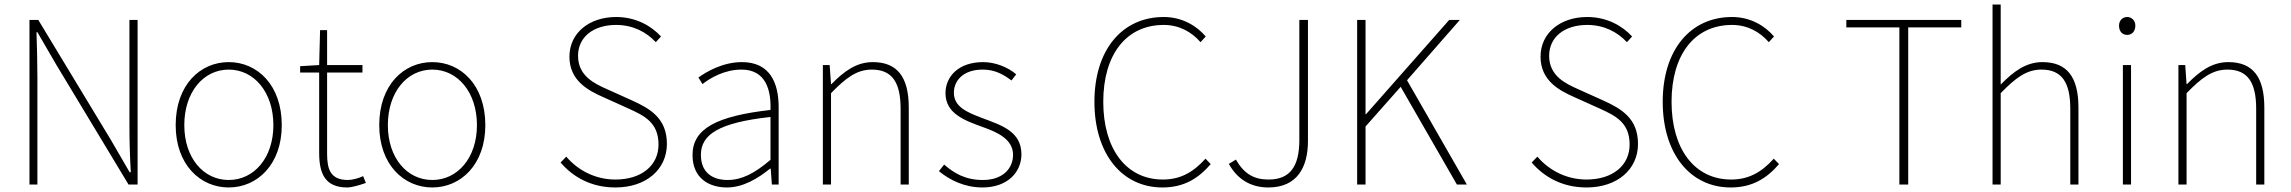

<svg xmlns="http://www.w3.org/2000/svg" viewBox="-20 -814 10105 847"><path d="M110 0H145V-473C145 -542 143 -604 141 -672H145L228 -529L547 0H587V-726H551V-259C551 -191 553 -124 557 -54H552L469 -197L149 -726H110Z M989 13C1115 13 1223 -88 1223 -262C1223 -439 1115 -540 989 -540C863 -540 755 -439 755 -262C755 -88 863 13 989 13ZM989 -20C877 -20 793 -118 793 -262C793 -407 877 -507 989 -507C1101 -507 1186 -407 1186 -262C1186 -118 1101 -20 989 -20Z M1512 13C1530 13 1563 4 1594 -7L1582 -37C1563 -28 1535 -20 1515 -20C1438 -20 1423 -67 1423 -135V-494H1579V-527H1423V-681H1392L1388 -527L1304 -522V-494H1388V-140C1388 -48 1414 13 1512 13Z M1887 13C2013 13 2121 -88 2121 -262C2121 -439 2013 -540 1887 -540C1761 -540 1653 -439 1653 -262C1653 -88 1761 13 1887 13ZM1887 -20C1775 -20 1691 -118 1691 -262C1691 -407 1775 -507 1887 -507C1999 -507 2084 -407 2084 -262C2084 -118 1999 -20 1887 -20Z M2695 13C2832 13 2922 -68 2922 -179C2922 -291 2850 -334 2768 -371L2657 -421C2606 -444 2530 -477 2530 -568C2530 -650 2597 -704 2698 -704C2772 -704 2831 -673 2873 -628L2896 -653C2854 -699 2786 -739 2698 -739C2580 -739 2492 -669 2492 -564C2492 -457 2577 -414 2640 -386L2751 -336C2824 -303 2885 -273 2885 -176C2885 -85 2811 -22 2695 -22C2608 -22 2531 -61 2478 -123L2453 -97C2508 -33 2588 13 2695 13Z M3187 13C3257 13 3323 -26 3377 -70H3380L3385 0H3415V-341C3415 -448 3377 -540 3253 -540C3167 -540 3094 -496 3061 -472L3079 -443C3113 -470 3176 -507 3251 -507C3360 -507 3382 -414 3379 -329C3142 -302 3035 -247 3035 -130C3035 -30 3105 13 3187 13ZM3190 -20C3126 -20 3072 -50 3072 -131C3072 -220 3150 -273 3379 -298V-109C3310 -50 3253 -20 3190 -20Z M3610 0H3646V-403C3713 -472 3761 -507 3826 -507C3916 -507 3953 -450 3953 -334V0H3989V-339C3989 -475 3938 -540 3830 -540C3757 -540 3702 -498 3648 -443H3646L3640 -527H3610Z M4314 13C4425 13 4486 -55 4486 -133C4486 -236 4395 -262 4311 -294C4248 -318 4188 -342 4188 -405C4188 -457 4228 -507 4315 -507C4370 -507 4407 -485 4442 -459L4463 -486C4426 -518 4370 -540 4317 -540C4208 -540 4151 -476 4151 -403C4151 -312 4237 -282 4317 -253C4379 -231 4449 -200 4449 -131C4449 -71 4404 -20 4316 -20C4238 -20 4189 -50 4145 -88L4122 -59C4169 -20 4235 13 4314 13Z M5108 13C5202 13 5266 -26 5321 -90L5298 -114C5243 -53 5186 -22 5110 -22C4948 -22 4847 -157 4847 -365C4847 -573 4948 -704 5114 -704C5182 -704 5237 -673 5276 -628L5299 -653C5262 -697 5198 -739 5114 -739C4930 -739 4808 -594 4808 -365C4808 -136 4929 13 5108 13Z M5575 13C5703 13 5750 -77 5750 -192V-726H5712V-197C5712 -77 5669 -22 5576 -22C5513 -22 5469 -46 5432 -110L5401 -91C5438 -24 5497 13 5575 13Z M5967 0H6004V-256L6159 -431L6407 0H6451L6187 -460L6420 -726H6373L6006 -310H6004V-726H5967Z M6979 13C7116 13 7206 -68 7206 -179C7206 -291 7134 -334 7052 -371L6941 -421C6890 -444 6814 -477 6814 -568C6814 -650 6881 -704 6982 -704C7056 -704 7115 -673 7157 -628L7180 -653C7138 -699 7070 -739 6982 -739C6864 -739 6776 -669 6776 -564C6776 -457 6861 -414 6924 -386L7035 -336C7108 -303 7169 -273 7169 -176C7169 -85 7095 -22 6979 -22C6892 -22 6815 -61 6762 -123L6737 -97C6792 -33 6872 13 6979 13Z M7615 13C7709 13 7773 -26 7828 -90L7805 -114C7750 -53 7693 -22 7617 -22C7455 -22 7354 -157 7354 -365C7354 -573 7455 -704 7621 -704C7689 -704 7744 -673 7783 -628L7806 -653C7769 -697 7705 -739 7621 -739C7437 -739 7315 -594 7315 -365C7315 -136 7436 13 7615 13Z M8359 0H8398V-693H8632V-726H8125V-693H8359Z M8770 0H8806V-403C8873 -472 8921 -507 8986 -507C9076 -507 9113 -450 9113 -334V0H9149V-339C9149 -475 9098 -540 8990 -540C8917 -540 8862 -498 8806 -441V-560V-794H8770Z M9345 0H9381V-527H9345ZM9364 -660C9384 -660 9400 -675 9400 -701C9400 -723 9384 -739 9364 -739C9343 -739 9328 -723 9328 -701C9328 -675 9343 -660 9364 -660Z M9590 0H9626V-403C9693 -472 9741 -507 9806 -507C9896 -507 9933 -450 9933 -334V0H9969V-339C9969 -475 9918 -540 9810 -540C9737 -540 9682 -498 9628 -443H9626L9620 -527H9590Z"/></svg>

Font: Noto Sans CJK SC Thin
Style: Regular
Weight: 100
Designer: Ryoko NISHIZUKA 西塚涼子 (kana, bopomofo & ideographs); Paul D. Hunt (Latin, Greek & Cyrillic); Sandoll Communications 산돌커뮤니
Foundry: Adobe
Version: Version 2.004;hotconv 1.0.118;makeotfexe 2.5.65603